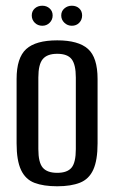

<svg xmlns="http://www.w3.org/2000/svg" viewBox="-20 -644 398 671"><path d="M180 7Q132 7 100.5 -5Q69 -17 53.5 -50Q38 -83 38 -143V-368Q38 -442 71.5 -472.5Q105 -503 180 -503Q254 -503 287.5 -473Q321 -443 321 -368V-143Q321 -84 306 -51Q291 -18 259.5 -5.5Q228 7 180 7ZM180 -40Q215 -40 230 -58Q245 -76 245 -123V-373Q245 -418 230.5 -437Q216 -456 180 -456Q145 -456 129.5 -437.5Q114 -419 114 -373V-123Q114 -76 129.5 -58Q145 -40 180 -40ZM128 -554Q112 -554 101.5 -564.5Q91 -575 91 -590Q91 -605 101.5 -614.5Q112 -624 128 -624Q143 -624 153.5 -614.5Q164 -605 164 -590Q164 -575 153.5 -564.5Q143 -554 128 -554ZM231 -554Q216 -554 205 -564.5Q194 -575 194 -590Q194 -605 205 -614.5Q216 -624 231 -624Q247 -624 257 -614.5Q267 -605 267 -590Q267 -575 257 -564.5Q247 -554 231 -554Z"/></svg>

Font: Alumni Sans Thin Medium
Style: Regular
Weight: 500
Version: Version 1.018